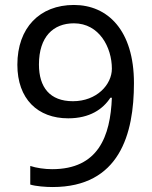

<svg xmlns="http://www.w3.org/2000/svg" viewBox="-20 -744 612 774"><path d="M520 -409C520 -622 414 -724 278 -724C140 -724 50 -632 50 -483C50 -345 132 -267 255 -267C342 -267 395 -304 425 -350H431C425 -194 376 -62 190 -62C160 -62 126 -67 102 -75V0C124 7 165 10 192 10C462 10 520 -204 520 -409ZM278 -650C380 -650 431 -553 431 -467C431 -403 370 -336 274 -336C181 -336 137 -392 137 -484C137 -596 195 -650 278 -650Z"/></svg>

Font: Noto Sans Bhaiksuki
Style: Regular
Weight: 400
Designer: Monotype Design Team
Foundry: Monotype Imaging Inc.
Version: Version 2.002